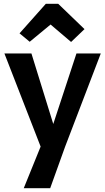

<svg xmlns="http://www.w3.org/2000/svg" viewBox="-20 -765 550 1002"><path d="M135 -547 82 -591 219 -745H284L421 -613L351 -546L244 -637ZM104 217 192 0 3 -486H144L258 -118L379 -486H506L320 0L242 217Z"/></svg>

Font: Cantarell
Style: Bold
Weight: 700
Designer: Dave Crossland, Nikolaus Waxweiler, Florian Fecher, Jacques Le Bailly, Eben Sorkin, Alexei Vanyashin, Alexios Zavras, Em
Version: Version 0.303